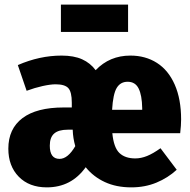

<svg xmlns="http://www.w3.org/2000/svg" viewBox="-20 -791 819 829"><path d="M758 -216H465Q471 -154 495.5 -130.5Q520 -107 564 -107Q589 -107 615 -117.5Q641 -128 673 -151L743 -58Q705 -23 655.5 -2.5Q606 18 547 18Q482 18 432.5 -5Q383 -28 350 -69Q288 18 182 18Q106 18 61 -28Q16 -74 16 -149Q16 -235 77 -281Q138 -327 255 -327H290V-348Q290 -394 275 -410.5Q260 -427 220 -427Q198 -427 164 -419.5Q130 -412 95 -399L57 -510Q151 -551 246 -551Q299 -551 334.5 -535Q370 -519 393 -488Q453 -551 543 -551Q608 -551 657.5 -519.5Q707 -488 734.5 -425.5Q762 -363 762 -275Q762 -250 758 -216ZM594 -324Q593 -380 578.5 -409Q564 -438 531 -438Q500 -438 484 -411.5Q468 -385 464 -317H594ZM305 -160Q295 -195 294 -230V-231H272Q233 -231 214 -214.5Q195 -198 195 -162Q195 -105 237 -105Q273 -105 305 -160ZM533 -653H243V-771H533Z"/></svg>

Font: Fira Sans Condensed ExtraBold
Style: Regular
Weight: 800
Width: 3
Designer: Carrois Corporate & Edenspiekermann AG
Foundry: Carrois Corporate GbR & Edenspiekermann AG
Version: Version 4.203